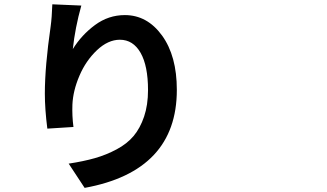

<svg xmlns="http://www.w3.org/2000/svg" viewBox="-20 -826 1540 905"><path d="M226.6 -805.7 363.3 -799.8Q334 -695.3 323.2 -594.7Q364.3 -661.1 427.7 -708Q491.2 -754.9 568.4 -754.9Q673.8 -754.9 743.7 -658.7Q813.5 -562.5 813.5 -402.3Q813.5 -19.5 378.9 59.6L303.7 -54.7Q374 -65.4 427.2 -80.6Q480.5 -95.7 529.8 -122.1Q579.1 -148.4 609.9 -185.1Q640.6 -221.7 659.2 -276.4Q677.7 -331.1 677.7 -401.4Q677.7 -515.6 642.6 -577.1Q607.4 -638.7 544.9 -638.7Q489.3 -638.7 437 -589.4Q384.8 -540 354.5 -469.2Q324.2 -398.4 321.3 -333Q319.3 -280.3 326.2 -227.5L203.1 -219.7Q191.4 -311.5 191.4 -384.8Q191.4 -512.7 218.8 -702.1Q224.6 -744.1 226.6 -805.7Z"/></svg>

Font: Bpmf Zihi Sans Bold
Style: Bold
Weight: 700
Foundry: But Ko
Version: Version 1.320